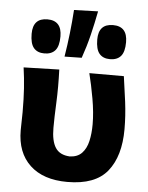

<svg xmlns="http://www.w3.org/2000/svg" viewBox="-56 -833 687 892"><g transform="rotate(5 288.0 -387.0)"><path d="M291 13.5Q179 13.5 117 -44.5Q55 -102.5 55 -207Q55 -231.5 55.8 -251.5Q56.5 -271.5 56.5 -291Q56.5 -354.5 53.2 -402Q50 -449.5 43 -499L209 -503.5Q212 -420 208.8 -349.8Q205.5 -279.5 205.5 -231Q205.5 -170 225.5 -139Q245.5 -108 292.5 -105.5Q329 -107 349.2 -128.5Q369.5 -150 377.5 -185.2Q385.5 -220.5 385.5 -263.5Q385.5 -318 374 -383Q362.5 -448 349.5 -499H510.5Q518.5 -446 526.8 -381Q535 -316 535 -253.5Q535 -128 478.2 -57.2Q421.5 13.5 291 13.5ZM228 -565.5Q237 -620.5 243.2 -675.5Q249.5 -730.5 253 -785L365 -788.5Q354 -731.5 340.5 -676.2Q327 -621 308 -567ZM133 -572Q100.5 -572 83.5 -592.2Q66.5 -612.5 66.5 -658Q66.5 -731 134 -731Q201 -731 201 -657Q201 -612 183.8 -592Q166.5 -572 133 -572ZM439 -572Q406.5 -572 389.5 -592.2Q372.5 -612.5 372.5 -658Q372.5 -731 440 -731Q507 -731 507 -657Q507 -612 489.8 -592Q472.5 -572 439 -572Z"/></g></svg>

Font: Commissioner Flair
Style: Bold
Weight: 700
Designer: Kostas Bartsokas
Foundry: Kostas Bartsokas
Version: Version 1.000; ttfautohint (v1.8.3)